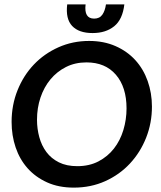

<svg xmlns="http://www.w3.org/2000/svg" viewBox="-20 -847 735 877"><path d="M464 -827H548Q540 -758 501.5 -727Q463 -696 403 -696Q340 -696 309.5 -728.5Q279 -761 287 -827H371Q363 -762 410 -762Q435 -762 447.5 -780Q460 -798 464 -827ZM387 -660Q454 -660 507.5 -636.5Q561 -613 598 -572.5Q635 -532 654.5 -477Q674 -422 674 -360Q674 -285 647.5 -218Q621 -151 573.5 -100Q526 -49 460.5 -19.5Q395 10 317 10Q248 10 195 -14Q142 -38 106 -78.5Q70 -119 51.5 -173.5Q33 -228 33 -290Q33 -367 60 -434.5Q87 -502 134.5 -552Q182 -602 247 -631Q312 -660 387 -660ZM333 -88Q388 -88 430 -110Q472 -132 500.5 -168.5Q529 -205 543.5 -253Q558 -301 558 -352Q558 -449 509.5 -505.5Q461 -562 375 -562Q323 -562 281.5 -541Q240 -520 210.5 -484.5Q181 -449 165 -401.5Q149 -354 149 -300Q149 -259 159.5 -220.5Q170 -182 192 -152.5Q214 -123 249 -105.5Q284 -88 333 -88Z"/></svg>

Font: Zilla Slab SemiBold
Style: Regular
Weight: 600
Designer: Typotheque.com
Foundry: Typotheque type foundry
Version: Version 1.0; 2017